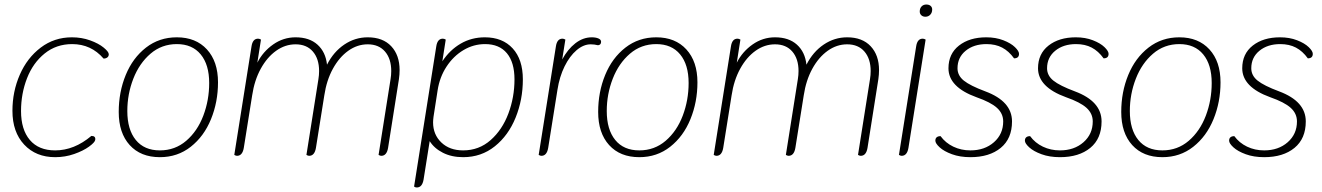

<svg xmlns="http://www.w3.org/2000/svg" viewBox="-20 -685 5847 849"><path d="M35 -195Q35 -280 67.5 -354.5Q100 -429 160 -474.5Q220 -520 298 -520Q341 -520 378.5 -506.5Q416 -493 438.5 -474.5Q461 -456 461 -445Q461 -436 454.5 -431Q448 -426 438 -426Q383 -490 299 -490Q229 -490 177.5 -448.5Q126 -407 99.5 -339Q73 -271 73 -194Q73 -112 112 -66Q151 -20 224 -20Q308 -20 384 -84Q404 -84 401 -66Q399 -55 373.5 -36.5Q348 -18 308 -4Q268 10 224 10Q139 10 87 -45.5Q35 -101 35 -195Z M505 -190Q505 -278 536 -353.5Q567 -429 625.5 -474.5Q684 -520 762 -520Q846 -520 895 -466.5Q944 -413 944 -321Q944 -234 913 -158Q882 -82 823.5 -36Q765 10 687 10Q602 10 553.5 -43.5Q505 -97 505 -190ZM905 -318Q905 -399 867.5 -444.5Q830 -490 762 -490Q695 -490 645.5 -447.5Q596 -405 569.5 -337Q543 -269 543 -194Q543 -112 580.5 -66Q618 -20 687 -20Q754 -20 803.5 -62.5Q853 -105 879 -173.5Q905 -242 905 -318Z M1747 -375Q1747 -356 1744 -335L1696 -31Q1690 4 1666 4Q1661 4 1654 0L1707 -335Q1710 -353 1710 -371Q1710 -425 1682.5 -457Q1655 -489 1606 -489Q1560 -489 1520 -460.5Q1480 -432 1452 -381Q1424 -330 1414 -263L1377 -31Q1371 4 1347 4Q1342 4 1335 0L1388 -335Q1391 -353 1391 -371Q1391 -425 1363.5 -457Q1336 -489 1287 -489Q1241 -489 1201 -460.5Q1161 -432 1133 -381Q1105 -330 1095 -263L1058 -31Q1052 4 1028 4Q1023 4 1016 0L1092 -479Q1097 -514 1121 -514Q1127 -514 1134 -510L1118 -408Q1143 -457 1188 -488.5Q1233 -520 1287 -520Q1348 -520 1384 -487.5Q1420 -455 1426 -399Q1455 -456 1502.5 -488Q1550 -520 1606 -520Q1673 -520 1710 -480.5Q1747 -441 1747 -375Z M1811 140 1909 -479Q1914 -514 1938 -514Q1944 -514 1951 -510L1936 -414Q1969 -464 2017 -492Q2065 -520 2124 -520Q2202 -520 2247 -471Q2292 -422 2292 -334Q2292 -244 2260 -165Q2228 -86 2168 -38Q2108 10 2028 10Q1977 10 1938.5 -9.5Q1900 -29 1880 -61L1853 109Q1847 144 1823 144Q1816 144 1811 140ZM2255 -334Q2255 -409 2221.5 -449.5Q2188 -490 2125 -490Q2074 -490 2029.5 -463.5Q1985 -437 1954.5 -390.5Q1924 -344 1915 -285L1897 -169Q1895 -153 1895 -144Q1895 -90 1931.5 -55Q1968 -20 2028 -20Q2098 -20 2149.5 -65.5Q2201 -111 2228 -183Q2255 -255 2255 -334Z M2362 0 2438 -479Q2443 -514 2467 -514Q2473 -514 2480 -510L2466 -422Q2490 -467 2524 -493.5Q2558 -520 2597 -520Q2614 -520 2626 -515Q2638 -510 2638 -500Q2638 -493 2634 -489Q2630 -485 2624 -485Q2608 -489 2592 -489Q2560 -489 2529.5 -463Q2499 -437 2476.5 -391.5Q2454 -346 2445 -288L2404 -31Q2398 4 2374 4Q2369 4 2362 0Z M2625 -190Q2625 -278 2656 -353.5Q2687 -429 2745.5 -474.5Q2804 -520 2882 -520Q2966 -520 3015 -466.5Q3064 -413 3064 -321Q3064 -234 3033 -158Q3002 -82 2943.5 -36Q2885 10 2807 10Q2722 10 2673.5 -43.5Q2625 -97 2625 -190ZM3025 -318Q3025 -399 2987.5 -444.5Q2950 -490 2882 -490Q2815 -490 2765.5 -447.5Q2716 -405 2689.5 -337Q2663 -269 2663 -194Q2663 -112 2700.5 -66Q2738 -20 2807 -20Q2874 -20 2923.5 -62.5Q2973 -105 2999 -173.5Q3025 -242 3025 -318Z M3867 -375Q3867 -356 3864 -335L3816 -31Q3810 4 3786 4Q3781 4 3774 0L3827 -335Q3830 -353 3830 -371Q3830 -425 3802.5 -457Q3775 -489 3726 -489Q3680 -489 3640 -460.5Q3600 -432 3572 -381Q3544 -330 3534 -263L3497 -31Q3491 4 3467 4Q3462 4 3455 0L3508 -335Q3511 -353 3511 -371Q3511 -425 3483.5 -457Q3456 -489 3407 -489Q3361 -489 3321 -460.5Q3281 -432 3253 -381Q3225 -330 3215 -263L3178 -31Q3172 4 3148 4Q3143 4 3136 0L3212 -479Q3217 -514 3241 -514Q3247 -514 3254 -510L3238 -408Q3263 -457 3308 -488.5Q3353 -520 3407 -520Q3468 -520 3504 -487.5Q3540 -455 3546 -399Q3575 -456 3622.5 -488Q3670 -520 3726 -520Q3793 -520 3830 -480.5Q3867 -441 3867 -375Z M4047 -634Q4047 -648 4055 -656.5Q4063 -665 4076 -665Q4088 -665 4095 -659Q4102 -653 4102 -643Q4102 -629 4093.5 -620Q4085 -611 4072 -611Q4061 -611 4054 -617.5Q4047 -624 4047 -634ZM3955 0 4031 -479Q4036 -514 4060 -514Q4066 -514 4073 -510L3997 -31Q3991 4 3967 4Q3962 4 3955 0Z M4116 -63Q4116 -73 4122 -78Q4128 -83 4139 -83Q4161 -53 4195.5 -36.5Q4230 -20 4271 -20Q4334 -20 4375 -56Q4416 -92 4416 -148Q4416 -183 4388.5 -208Q4361 -233 4298 -255Q4174 -300 4174 -383Q4174 -447 4220.5 -483.5Q4267 -520 4341 -520Q4383 -520 4416.5 -507Q4450 -494 4468 -476.5Q4486 -459 4486 -447Q4486 -427 4464 -427Q4441 -459 4411.5 -474.5Q4382 -490 4342 -490Q4286 -490 4250 -460.5Q4214 -431 4214 -383Q4214 -351 4242 -328.5Q4270 -306 4337 -281Q4455 -237 4455 -148Q4455 -72 4405 -31Q4355 10 4271 10Q4225 10 4189.5 -3Q4154 -16 4135 -33.5Q4116 -51 4116 -63Z M4512 -63Q4512 -73 4518 -78Q4524 -83 4535 -83Q4557 -53 4591.5 -36.5Q4626 -20 4667 -20Q4730 -20 4771 -56Q4812 -92 4812 -148Q4812 -183 4784.5 -208Q4757 -233 4694 -255Q4570 -300 4570 -383Q4570 -447 4616.5 -483.5Q4663 -520 4737 -520Q4779 -520 4812.5 -507Q4846 -494 4864 -476.5Q4882 -459 4882 -447Q4882 -427 4860 -427Q4837 -459 4807.5 -474.5Q4778 -490 4738 -490Q4682 -490 4646 -460.5Q4610 -431 4610 -383Q4610 -351 4638 -328.5Q4666 -306 4733 -281Q4851 -237 4851 -148Q4851 -72 4801 -31Q4751 10 4667 10Q4621 10 4585.5 -3Q4550 -16 4531 -33.5Q4512 -51 4512 -63Z M4938 -190Q4938 -278 4969 -353.5Q5000 -429 5058.5 -474.5Q5117 -520 5195 -520Q5279 -520 5328 -466.5Q5377 -413 5377 -321Q5377 -234 5346 -158Q5315 -82 5256.5 -36Q5198 10 5120 10Q5035 10 4986.5 -43.5Q4938 -97 4938 -190ZM5338 -318Q5338 -399 5300.5 -444.5Q5263 -490 5195 -490Q5128 -490 5078.5 -447.5Q5029 -405 5002.5 -337Q4976 -269 4976 -194Q4976 -112 5013.5 -66Q5051 -20 5120 -20Q5187 -20 5236.5 -62.5Q5286 -105 5312 -173.5Q5338 -242 5338 -318Z M5415 -63Q5415 -73 5421 -78Q5427 -83 5438 -83Q5460 -53 5494.5 -36.5Q5529 -20 5570 -20Q5633 -20 5674 -56Q5715 -92 5715 -148Q5715 -183 5687.5 -208Q5660 -233 5597 -255Q5473 -300 5473 -383Q5473 -447 5519.5 -483.5Q5566 -520 5640 -520Q5682 -520 5715.5 -507Q5749 -494 5767 -476.5Q5785 -459 5785 -447Q5785 -427 5763 -427Q5740 -459 5710.5 -474.5Q5681 -490 5641 -490Q5585 -490 5549 -460.5Q5513 -431 5513 -383Q5513 -351 5541 -328.5Q5569 -306 5636 -281Q5754 -237 5754 -148Q5754 -72 5704 -31Q5654 10 5570 10Q5524 10 5488.5 -3Q5453 -16 5434 -33.5Q5415 -51 5415 -63Z"/></svg>

Font: Thasadith
Style: Italic
Weight: 400
Italic angle: -9°
Designer: Cadson Demak Co.,Ltd.
Foundry: Cadson Demak Co.,Ltd.
Version: Version 1.000; ttfautohint (v1.6)